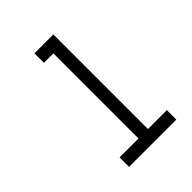

<svg xmlns="http://www.w3.org/2000/svg" viewBox="-198 -792 897 897"><g transform="rotate(-45 250.0 -344.0)"><path d="M437.5 0V-62.5H312.5Q312.5 -62.5 312.5 -687.5H187.5V-625H250V-62.5H125V0Z"/></g></svg>

Font: UnifontExMono
Style: Regular
Weight: 500
Version: Version 15.0.06